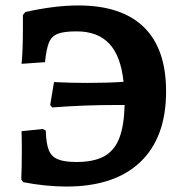

<svg xmlns="http://www.w3.org/2000/svg" viewBox="-20 -673 657 704"><path d="M267 -653Q426 -653 507.5 -573.5Q589 -494 589 -338Q589 -169 494.5 -79Q400 11 224 11Q148 11 65 -5L58 -15Q60 -56 60 -121Q60 -169 59 -192L137 -200L148 -194Q149 -148 158.5 -123.5Q168 -99 192 -89Q216 -79 260 -79Q323 -79 361 -99.5Q399 -120 417 -165.5Q435 -211 437 -288H403Q288 -288 171 -279L164 -288L178 -372Q238 -369 300 -369Q378 -369 433 -373Q423 -468 380.5 -513Q338 -558 261 -558Q214 -558 191.5 -549Q169 -540 159.5 -517Q150 -494 145 -445L59 -439Q64 -483 64 -575V-618L73 -629Q181 -653 267 -653Z"/></svg>

Font: Alegreya
Style: Bold
Weight: 700
Designer: Juan Pablo del Peral
Foundry: Huerta Tipografica
Version: Version 2.008; ttfautohint (v1.8)